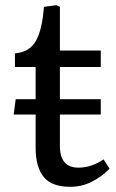

<svg xmlns="http://www.w3.org/2000/svg" viewBox="-20 -700 444 734"><path d="M376 -90.8 398.9 -55.2Q369.6 -24.9 331.1 -5.4Q292.5 14.2 249 14.2Q176.8 14.2 146.5 -24.2Q116.2 -62.5 116.2 -134.8V-262.2H32.2L40 -320.8H116.2V-443.8H37.1V-496.1Q92.8 -500.5 117.2 -543.7Q141.6 -586.9 147.9 -673.8L195.8 -680.2L209 -673.8V-506.8H365.2V-443.8H209V-320.8H365.2V-262.2H209V-142.1Q209 -59.1 279.8 -59.1Q329.6 -59.1 376 -90.8Z"/></svg>

Font: Literata Book
Style: Regular
Weight: 400
Designer: Latin by Veronika Burian and Jose Scaglione. Greek by Irene Vlachou. Cyrillic by Vera Evstafieva
Foundry: TypeTogether
Version: Version 2.003;PS 002.003;hotconv 1.0.88;makeotf.lib2.5.64775